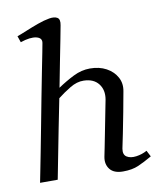

<svg xmlns="http://www.w3.org/2000/svg" viewBox="-89 -867 789 953"><g transform="rotate(-10 305.5 -390.5)"><path d="M38 0Q40 -10 48 -50.5Q56 -91 67.5 -150Q79 -209 92 -277.5Q105 -346 118 -414Q131 -482 142.5 -540Q154 -598 161.5 -636Q169 -674 170 -681Q175 -707 145 -714Q115 -721 65 -704L54 -736Q74 -743 104 -755.5Q134 -768 166 -779.5Q198 -791 224.5 -795.5Q251 -800 265.5 -791Q280 -782 274 -752Q270 -729 261 -683.5Q252 -638 240 -577Q228 -516 215 -448Q255 -475 296 -495.5Q337 -516 380 -516Q427 -516 462 -497Q497 -478 514.5 -446Q532 -414 524 -374Q516 -328 505.5 -273.5Q495 -219 485.5 -171Q476 -123 470 -96Q465 -66 483.5 -54.5Q502 -43 531.5 -47Q561 -51 586 -65L602 -34Q564 -12 532 2Q500 16 454 16Q408 16 388 -9.5Q368 -35 375 -72Q378 -87 384 -116.5Q390 -146 397 -182.5Q404 -219 411 -254Q418 -289 423 -315.5Q428 -342 430 -351Q438 -398 413.5 -429.5Q389 -461 339 -462Q305 -463 269.5 -441.5Q234 -420 205 -397Q190 -323 175.5 -249Q161 -175 148.5 -110.5Q136 -46 127 0Z"/></g></svg>

Font: Wittgenstein-Italic Regular
Style: Italic
Weight: 400
Italic angle: -11°
Designer: Jörg Drees
Foundry: Jörg Drees
Version: Version 1.000; ttfautohint (v1.8.4.7-5d5b)